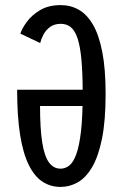

<svg xmlns="http://www.w3.org/2000/svg" viewBox="-20 -726 490 757"><path d="M323.6 -308.1H137.9Q137.9 -218.9 146.4 -164.7Q155 -110.5 172.9 -85.8Q190.7 -61 218.9 -61Q237.8 -61 253.5 -73.6Q269.3 -86.2 281 -118.5Q292.7 -150.9 299.4 -208.9Q306 -267 306 -357.4Q306 -437.2 301.1 -490.1Q296.3 -543.1 285.9 -574.3Q275.4 -605.6 259.1 -618.9Q242.8 -632.1 219.9 -632.1Q194.1 -632.1 177.3 -619.6Q160.5 -607.1 151.2 -589.4Q142 -571.6 138.4 -556.3L60.3 -593.4Q66.6 -613.9 86 -640.2Q105.3 -666.5 138.4 -686.2Q171.6 -705.9 219.9 -705.9Q258.1 -705.9 290.2 -687.8Q322.4 -669.8 346.2 -629.3Q370.1 -588.8 383.2 -521.6Q396.4 -454.4 396.4 -355.7Q396.4 -249.3 382 -178.4Q367.5 -107.6 342.6 -66Q317.8 -24.4 285.9 -6.7Q253.9 11 219 11Q179.2 11 147.5 -9.7Q115.9 -30.4 93.5 -75.5Q71.1 -120.7 59.3 -194Q47.6 -267.2 47.6 -372.3H323.6Z"/></svg>

Font: League Mono Thin Condensed
Style: Regular
Weight: 100
Width: 1
Designer: Tyler Finck
Foundry: The League of Moveable Type / Tyler Finck
Version: Version 2.300;RELEASE